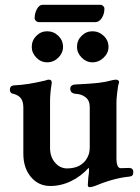

<svg xmlns="http://www.w3.org/2000/svg" viewBox="-20 -758 583 798"><path d="M345 11 347 -20Q350 -38 350 -52L349 -61Q318 -26 276 -5.5Q234 15 189 15Q140 15 108.5 -22.5Q77 -60 77 -119V-311Q77 -335 67.5 -348.5Q58 -362 36 -368Q21 -370 21 -385Q21 -401 36 -403Q72 -405 100 -409.5Q128 -414 167 -423Q177 -427 183 -427Q196 -427 195 -413Q188 -370 188 -336V-143Q188 -107 208 -83Q228 -59 257 -58Q301 -58 325 -80Q335 -88 344 -105Q353 -122 353 -146V-314Q353 -340 336 -353.5Q319 -367 295 -368Q272 -370 272 -389Q272 -398 278.5 -402.5Q285 -407 295 -407Q359 -410 389 -413.5Q419 -417 448 -425L460 -427Q475 -427 475 -416Q475 -414 471 -402Q469 -391 466.5 -368Q464 -345 464 -333V-101Q464 -59 482 -59L516 -60Q534 -60 534 -43Q534 -34 530.5 -29.5Q527 -25 518 -24Q454 -18 377 14Q361 20 353 20Q345 20 345 11ZM112 -563Q112 -590 131 -609Q150 -628 176 -628Q203 -628 222.5 -609Q242 -590 242 -563Q242 -538 222.5 -518.5Q203 -499 176 -499Q150 -499 131 -518.5Q112 -538 112 -563ZM300 -563Q300 -590 319 -609Q338 -628 364 -628Q391 -628 411 -609Q431 -590 431 -563Q431 -538 411 -518.5Q391 -499 364 -499Q339 -499 319.5 -518.5Q300 -538 300 -563ZM124 -682Q124 -703 133.5 -720.5Q143 -738 157 -738H397Q404 -738 409 -733Q414 -728 414 -722Q414 -700 403 -683Q392 -666 376 -666H142Q135 -666 129.5 -671Q124 -676 124 -682Z"/></svg>

Font: EB Garamond SemiBold
Style: Regular
Weight: 600
Designer: Georg Duffner and Octavio Pardo
Foundry: Georg Duffner
Version: Version 1.000